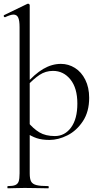

<svg xmlns="http://www.w3.org/2000/svg" viewBox="-28 -745 539 1040"><path d="M14 263Q41 263 54.5 257.5Q68 252 73 238Q78 224 78 194V-598Q78 -634 70.5 -650Q63 -666 45 -666Q30 -666 0 -652H-2Q-6 -652 -7.5 -656.5Q-9 -661 -6 -663L120 -724L124 -725Q127 -725 130 -722.5Q133 -720 133 -717V194Q133 224 140.5 238Q148 252 169 257.5Q190 263 233 263Q236 263 236 269Q236 275 233 275Q199 275 179 274L106 273L52 274Q38 275 14 275Q12 275 12 269Q12 263 14 263ZM107 -30 122 -85Q152 -48 185.5 -28Q219 -8 269 -8Q323 -8 357 -54.5Q391 -101 391 -184Q391 -268 353.5 -314.5Q316 -361 259 -361Q219 -361 186.5 -339.5Q154 -318 117 -278L109 -286Q159 -344 206 -371.5Q253 -399 302 -399Q343 -399 378 -377Q413 -355 434 -313Q455 -271 455 -215Q455 -140 421 -88.5Q387 -37 337.5 -12Q288 13 240 13Q200 13 171 3.5Q142 -6 107 -30Z"/></svg>

Font: Cormorant Infant
Style: Regular
Weight: 400
Designer: Christian Thalmann (Catharsis Fonts)
Foundry: Catharsis Fonts
Version: Version 4.000